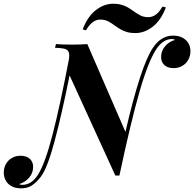

<svg xmlns="http://www.w3.org/2000/svg" viewBox="-100 -947 1052 1041"><path d="M0 0ZM624.5 -886.2Q647.5 -869.6 664.3 -861.8Q681.2 -854 704.1 -854Q726.1 -854 744.6 -867.4Q763.2 -880.9 781.2 -911.6L799.3 -906.7Q772.5 -836.4 727.8 -802Q683.1 -767.6 633.3 -767.6Q608.4 -767.6 588.9 -773.2Q569.3 -778.8 555.4 -786.9Q541.5 -794.9 522.9 -808.1Q500.5 -824.7 483.4 -832.8Q466.3 -840.8 443.4 -840.8Q421.9 -840.8 403.1 -827.1Q384.3 -813.5 366.2 -782.7L348.1 -787.6Q375.5 -858.4 420.2 -892.6Q464.8 -926.8 514.2 -926.8Q539.1 -926.8 558.6 -921.1Q578.1 -915.5 592 -907.5Q606 -899.4 624.5 -886.2ZM932.6 -669.4Q932.6 -644 920.9 -623Q909.2 -602.1 888.4 -589.8Q867.7 -577.6 841.8 -577.6Q809.1 -577.6 791.3 -594.2Q773.4 -610.8 773.4 -637.7Q773.4 -670.4 794.7 -695.8Q815.9 -721.2 848.6 -730.5Q842.8 -735.4 832 -735.4Q784.2 -734.9 748.5 -682.1Q704.1 -615.7 656.2 -449.2Q608.4 -282.7 547.4 4.9H525.4L277.3 -538.1Q234.9 -327.1 196 -181.6Q157.2 -36.1 121.6 11.2Q98.6 40.5 74.5 57.4Q50.3 74.2 14.2 74.2Q-15.6 74.2 -36.6 63Q-57.6 51.8 -68.6 32.2Q-79.6 12.7 -79.6 -11.2Q-79.6 -36.6 -67.9 -57.6Q-56.2 -78.6 -35.4 -90.6Q-14.6 -102.5 11.2 -102.5Q43.5 -102.5 61.5 -85.9Q79.6 -69.3 79.6 -42.5Q79.6 -9.3 58.3 15.9Q37.1 41 4.4 50.8Q9.3 55.2 20.5 55.2Q71.3 55.2 105.5 1Q144 -59.1 184.6 -215.6Q225.1 -372.1 273.4 -624Q275.4 -635.7 275.4 -646.5Q275.4 -663.1 268.3 -671.6Q261.2 -680.2 245.1 -683.6Q229 -687 198.2 -688L203.6 -708Q234.9 -705.1 292.5 -705.1Q338.9 -705.1 373.5 -708L580.1 -231.9Q663.6 -593.3 730.5 -689.9Q774.4 -753.9 838.4 -753.9Q868.2 -753.9 889.4 -742.7Q910.6 -731.4 921.6 -712.4Q932.6 -693.4 932.6 -669.4Z"/></svg>

Font: TypoPRO Playfair Display
Style: Bold Italic
Weight: 700
Italic angle: -14.9847°
Designer: Claus Eggers Sørensen
Foundry: Claus Eggers Sørensen
Version: Version 1.004;PS 001.004;hotconv 1.0.70;makeotf.lib2.5.58329